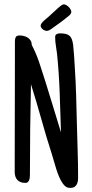

<svg xmlns="http://www.w3.org/2000/svg" viewBox="-20 -873 429 899"><path d="M345.7 -40Q345.7 -31.2 344 -22.7Q342.3 -14.2 338.1 -7.6Q334 -1 327.1 2.9Q320.3 6.8 309.6 6.8Q296.4 6.8 288.3 1.2Q280.3 -4.4 273.4 -14.6Q264.2 -27.8 256.8 -45.2Q249.5 -62.5 243.7 -80.8Q237.8 -99.1 232.7 -117.4Q227.5 -135.7 222.7 -151.4Q196.3 -233.4 173.6 -314.9Q150.9 -396.5 125 -478.5Q122.6 -372.6 121.3 -267.6Q120.1 -162.6 120.1 -56.6Q120.1 -51.3 119.6 -44.4Q119.1 -37.6 117.2 -31.5Q115.2 -25.4 111.1 -21Q106.9 -16.6 99.6 -16.6Q74.7 -16.6 61.8 -30Q48.8 -43.5 48.8 -68.4Q48.8 -205.6 49.3 -340.3Q49.8 -475.1 49.8 -611.3V-680.7Q49.8 -691.9 54 -699.5Q58.1 -707 72.3 -707Q82 -707 92.3 -704.3Q102.5 -701.7 110.6 -696.3Q118.7 -690.9 123.8 -682.4Q128.9 -673.8 128.9 -662.1Q149.4 -623 163.3 -581.5Q177.2 -540 190.4 -498Q209.5 -437 228 -376Q246.6 -314.9 265.6 -252.9Q262.7 -345.2 259.5 -437.3Q256.3 -529.3 247.1 -621.1Q244.6 -641.1 241.5 -660.2Q238.3 -679.2 238.3 -699.2Q238.3 -709.5 245.1 -713.1Q252 -716.8 260.7 -716.8Q275.9 -716.8 286.6 -714.4Q297.4 -711.9 304.7 -706.1Q312 -700.2 315.9 -690.2Q319.8 -680.2 322.3 -665Q325.2 -638.7 326.9 -612.1Q328.6 -585.4 330.1 -559.6Q334.5 -494.1 336.4 -429.7Q338.4 -365.2 339.8 -299.8Q341.3 -234.9 343.5 -170.2Q345.7 -105.5 345.7 -40ZM170.4 -752.9Q170.4 -757.8 174.6 -763.7Q178.7 -769.5 184.3 -774.9Q189.9 -780.3 195.8 -784.9Q201.7 -789.6 205.6 -793L253.4 -836.9Q259.3 -841.3 265.9 -846.9Q272.5 -852.5 279.8 -852.5Q284.7 -852.5 290.8 -848.9Q296.9 -845.2 302 -840.1Q307.1 -835 310.5 -828.6Q314 -822.3 314 -817.4Q314 -816.4 314 -815.4Q314 -814.5 313 -813.5Q311.5 -807.6 307.1 -803.2Q302.7 -798.8 297.4 -794.9Q282.2 -782.7 274.2 -776.6Q266.1 -770.5 259.3 -765.4Q252.4 -760.3 243.9 -754.4Q235.4 -748.5 220.2 -737.3Q214.8 -733.4 209.7 -731Q204.6 -728.5 198.7 -728.5Q194.3 -728.5 189.5 -730.5Q184.6 -732.4 180.2 -735.8Q175.8 -739.3 173.1 -743.7Q170.4 -748 170.4 -752.9Z"/></svg>

Font: Just Another Hand
Style: Regular
Weight: 400
Designer: Astigmatic (AOETI)
Foundry: Astigmatic (AOETI)
Version: Version 1.001